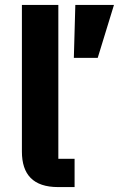

<svg xmlns="http://www.w3.org/2000/svg" viewBox="-20 -760 483 780"><path d="M377 -525H280L286 -740H443ZM216 0C115 0 69 -51 69 -144V-740H217V-115H283V0Z"/></svg>

Font: Plexus Sans Bold
Style: Regular
Weight: 700
Version: Version 2.001;PS 002.001;hotconv 1.0.70;makeotf.lib2.5.58329